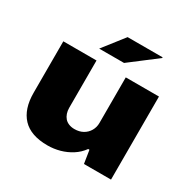

<svg xmlns="http://www.w3.org/2000/svg" viewBox="-163 -885 1054 1057"><g transform="rotate(30 364.0 -356.5)"><path d="M269 12Q163 12 111 -43Q59 -98 59 -201V-528H270V-227Q270 -208 275.5 -192Q281 -176 291 -164.5Q301 -153 317 -146.5Q333 -140 353 -140Q384 -140 407 -153Q430 -166 443 -188.5Q456 -211 456 -238V-528H667V0H495L482 -83H474Q451 -51 418 -30Q385 -9 347 1.5Q309 12 269 12ZM250 -592 354 -725H576L577 -721L408 -592Z"/></g></svg>

Font: Archivo SemiBold SemiExpanded Black
Style: Regular
Weight: 900
Width: 6
Version: Version 2.001